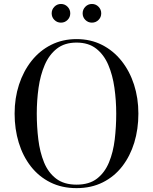

<svg xmlns="http://www.w3.org/2000/svg" viewBox="-20 -962 790 992"><path d="M375.5 10Q299.5 10 240 -19.8Q180.5 -49.5 139.2 -102.5Q98 -155.5 76.8 -225.2Q55.5 -295 55.5 -375Q55.5 -455 78.2 -524.8Q101 -594.5 143 -647.5Q185 -700.5 244 -730.2Q303 -760 375.5 -760Q448 -760 506.8 -730.2Q565.5 -700.5 607.8 -647.5Q650 -594.5 672.5 -524.8Q695 -455 695 -375Q695 -295 673.8 -225.2Q652.5 -155.5 611.5 -102.5Q570.5 -49.5 511 -19.8Q451.5 10 375.5 10ZM375.5 -8Q441 -8 481.2 -39.2Q521.5 -70.5 543.2 -123.2Q565 -176 572.8 -241.5Q580.5 -307 580.5 -375Q580.5 -443 571.2 -508.5Q562 -574 539.5 -626.8Q517 -679.5 477 -710.8Q437 -742 375.5 -742Q314 -742 274 -710.8Q234 -679.5 211.2 -626.8Q188.5 -574 179.2 -508.5Q170 -443 170 -375Q170 -307 178 -241.5Q186 -176 207.5 -123.2Q229 -70.5 269.8 -39.2Q310.5 -8 375.5 -8ZM455 -845Q435 -845 421 -859Q407 -873 407 -893Q407 -913 421 -927.2Q435 -941.5 455 -941.5Q475 -941.5 489 -927.2Q503 -913 503 -893Q503 -873 489 -859Q475 -845 455 -845ZM295 -845Q275 -845 261 -859Q247 -873 247 -893Q247 -913 261 -927.2Q275 -941.5 295 -941.5Q315 -941.5 329 -927.2Q343 -913 343 -893Q343 -873 329 -859Q315 -845 295 -845Z"/></svg>

Font: Bodoni Moda
Style: Regular
Weight: 400
Designer: Owen Earl
Foundry: indestructible type
Version: Version 2.005